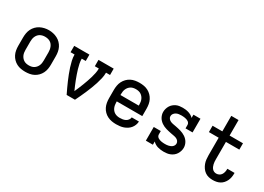

<svg xmlns="http://www.w3.org/2000/svg" viewBox="-12 -1463 3024 2198"><g transform="rotate(30 1500.0 -363.5)"><path d="M300 8Q271 8 242 3Q213 -2 187 -15.5Q161 -29 140.5 -50Q120 -71 107 -97Q94 -123 89 -152Q84 -181 84 -210V-320Q84 -349 89 -378Q94 -407 107 -433Q120 -459 140.5 -480Q161 -501 187 -514.5Q213 -528 242 -534.5Q271 -541 300 -541Q329 -541 358 -534.5Q387 -528 413 -514.5Q439 -501 459.5 -480Q480 -459 493 -433Q506 -407 511 -378Q516 -349 516 -320V-210Q516 -181 511 -152Q506 -123 493 -97Q480 -71 459.5 -50Q439 -29 413 -15.5Q387 -2 358 3Q329 8 300 8ZM300 -76Q317 -76 334 -79.5Q351 -83 365.5 -92Q380 -101 391 -114Q402 -127 409 -143Q416 -159 418.5 -176Q421 -193 421 -210V-320Q421 -337 418 -354Q415 -371 408.5 -387Q402 -403 391 -416.5Q380 -430 365 -438.5Q350 -447 333 -450.5Q316 -454 298 -454Q281 -454 264.5 -450Q248 -446 233.5 -437.5Q219 -429 208 -415.5Q197 -402 190.5 -386.5Q184 -371 181.5 -354Q179 -337 179 -320V-210Q179 -193 181.5 -176Q184 -159 191 -143Q198 -127 209 -114Q220 -101 234.5 -92Q249 -83 266 -79.5Q283 -76 300 -76Z M845 0Q828 -35 811 -71Q794 -107 778.5 -143.5Q763 -180 748.5 -217Q734 -254 722 -291.5Q710 -329 701 -368Q692 -407 692 -446H639V-530H840V-446H787Q787 -414 793.5 -382.5Q800 -351 809 -320.5Q818 -290 828.5 -260Q839 -230 850.5 -200Q862 -170 874.5 -140.5Q887 -111 900 -82Q913 -111 925.5 -140.5Q938 -170 949.5 -200Q961 -230 971.5 -260Q982 -290 991 -320.5Q1000 -351 1006.5 -382.5Q1013 -414 1013 -446H960V-530H1161V-446H1108Q1108 -407 1099 -368Q1090 -329 1078 -291.5Q1066 -254 1051.5 -217Q1037 -180 1021.5 -143.5Q1006 -107 989 -71Q972 -35 955 0Z M1502 8Q1473 8 1444 3Q1415 -2 1388.5 -15Q1362 -28 1341 -49Q1320 -70 1307 -96.5Q1294 -123 1289 -152Q1284 -181 1284 -210V-320Q1284 -349 1289 -378Q1294 -407 1307 -433Q1320 -459 1340.5 -480Q1361 -501 1387 -514.5Q1413 -528 1442 -533Q1471 -538 1500 -538Q1529 -538 1558 -533Q1587 -528 1613 -514.5Q1639 -501 1659.5 -480Q1680 -459 1693 -433Q1706 -407 1711 -378Q1716 -349 1716 -320V-223H1379V-210Q1379 -193 1382 -175.5Q1385 -158 1391.5 -142.5Q1398 -127 1409.5 -113.5Q1421 -100 1436 -91.5Q1451 -83 1468 -79.5Q1485 -76 1502 -76Q1521 -76 1540 -79Q1559 -82 1576 -90.5Q1593 -99 1605 -115Q1617 -131 1619 -150H1714Q1713 -125 1704 -102Q1695 -79 1679.5 -60Q1664 -41 1643 -27.5Q1622 -14 1599 -6Q1576 2 1551.5 5Q1527 8 1502 8ZM1621 -307V-320Q1621 -337 1618.5 -354Q1616 -371 1609 -387Q1602 -403 1591 -416Q1580 -429 1565.5 -438Q1551 -447 1534 -450.5Q1517 -454 1500 -454Q1483 -454 1466 -450.5Q1449 -447 1434.5 -438Q1420 -429 1409 -416Q1398 -403 1391 -387Q1384 -371 1381.5 -354Q1379 -337 1379 -320V-307Z M2129 8Q2110 8 2090 5.5Q2070 3 2051 -2.5Q2032 -8 2015 -18.5Q1998 -29 1985 -43V0H1892V-181H1985V-136Q1985 -124 1991 -113.5Q1997 -103 2007 -96.5Q2017 -90 2028 -86Q2039 -82 2051 -80Q2063 -78 2074.5 -77Q2086 -76 2098 -76Q2111 -76 2123.5 -77Q2136 -78 2148 -81Q2160 -84 2171.5 -89Q2183 -94 2192.5 -102.5Q2202 -111 2207.5 -122.5Q2213 -134 2213 -147Q2213 -165 2201 -179.5Q2189 -194 2172 -200.5Q2155 -207 2137 -210Q2119 -213 2101.5 -216.5Q2084 -220 2066.5 -224Q2049 -228 2031.5 -233Q2014 -238 1997.5 -245.5Q1981 -253 1966.5 -263Q1952 -273 1939 -286.5Q1926 -300 1917.5 -315.5Q1909 -331 1904 -348.5Q1899 -366 1899 -384Q1899 -406 1905 -427Q1911 -448 1922 -466.5Q1933 -485 1950 -499.5Q1967 -514 1986.5 -523Q2006 -532 2028 -535Q2050 -538 2071 -538Q2091 -538 2110.5 -535.5Q2130 -533 2149 -527Q2168 -521 2185 -511Q2202 -501 2215 -487V-530H2308V-349H2215V-394Q2215 -406 2209 -416.5Q2203 -427 2193.5 -433.5Q2184 -440 2172.5 -444Q2161 -448 2149.5 -450Q2138 -452 2126 -453Q2114 -454 2102 -454Q2085 -454 2067 -451.5Q2049 -449 2033 -440.5Q2017 -432 2006 -417Q1995 -402 1995 -384Q1995 -366 2007 -351.5Q2019 -337 2035.5 -330Q2052 -323 2070 -320Q2088 -317 2106 -313.5Q2124 -310 2141.5 -306Q2159 -302 2176 -297Q2193 -292 2209.5 -284.5Q2226 -277 2241 -267Q2256 -257 2268.5 -244Q2281 -231 2290 -215.5Q2299 -200 2304 -182Q2309 -164 2309 -146Q2309 -124 2302.5 -102.5Q2296 -81 2284 -62Q2272 -43 2254.5 -29Q2237 -15 2216.5 -6.5Q2196 2 2174 5Q2152 8 2129 8Z M2777 8Q2750 8 2723.5 1.5Q2697 -5 2675 -21Q2653 -37 2637.5 -59.5Q2622 -82 2612.5 -107.5Q2603 -133 2600 -160Q2597 -187 2597 -214V-446H2468V-530H2597V-735H2693V-530H2870V-446H2693V-214Q2693 -199 2694 -184Q2695 -169 2698.5 -154Q2702 -139 2708 -125Q2714 -111 2724 -99.5Q2734 -88 2748 -82Q2762 -76 2777 -76Q2796 -76 2813.5 -84.5Q2831 -93 2841.5 -109Q2852 -125 2856.5 -144Q2861 -163 2861 -182Q2861 -183 2861 -184.5Q2861 -186 2861 -188H2956Q2956 -185 2956 -182.5Q2956 -180 2956 -177Q2956 -153 2951.5 -129Q2947 -105 2936.5 -83Q2926 -61 2909.5 -42.5Q2893 -24 2871.5 -12.5Q2850 -1 2826 3.5Q2802 8 2777 8Z"/></g></svg>

Font: Iosevka Curly Slab MdEx
Style: Regular
Weight: 500
Width: 7
Monospace: yes
Designer: Belleve Invis
Foundry: Belleve Invis
Version: Version 11.1.0; ttfautohint (v1.8.3)